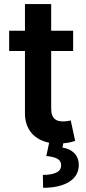

<svg xmlns="http://www.w3.org/2000/svg" viewBox="-20 -696 420 941"><path d="M338.4 -446H230.8V-164.1Q230.8 -144.5 235.4 -132.3Q240.1 -120 247.9 -113.1Q255.7 -106.2 266.3 -103.5Q277 -100.9 289.1 -100.9Q301.1 -100.9 311.3 -102.6Q321.4 -104.4 326.7 -105.8L348.4 -5.3Q339.8 -2.5 325.3 1.1Q310.7 4.6 290.1 6.4L286.2 27.3Q302.9 29.8 317.5 36.2Q332 42.6 342.9 53.3Q353.7 63.9 359.9 78.7Q366.1 93.4 366.1 112.9Q366.1 138.1 354.8 158.7Q343.4 179.3 321 193.9Q298.7 208.5 266.2 216.4Q233.7 224.4 191.4 224.4L190 161.2Q230.8 161.2 254.8 150.4Q278.8 139.6 279.5 116.1Q280.2 93.4 262.6 82.9Q245 72.4 207 68.5L220.9 3.6Q194.6 -1.8 172.8 -13.5Q150.9 -25.2 135.1 -43.5Q119.3 -61.8 110.6 -86.6Q101.9 -111.5 102.3 -142.8V-446H24.9V-545.5H102.3V-676.1H230.8V-545.5H338.4Z"/></svg>

Font: Interop SemBd
Style: Regular
Weight: 600
Designer: Rasmus Andersson, Google, Jang Haemin
Foundry: jhaemin
Version: Version 1.008